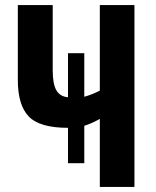

<svg xmlns="http://www.w3.org/2000/svg" viewBox="-20 -734 613 754"><path d="M508 -714V0H372V-267Q340 -249 311 -240V-93H247V-232Q136 -232 93 -276.5Q50 -321 50 -420V-714H187V-457Q187 -405 201 -380Q215 -355 247 -352V-525H311V-354Q340 -362 372 -378V-714Z"/></svg>

Font: Noto Sans ExtraCondensed
Style: Bold
Weight: 700
Width: 2
Designer: Monotype Design Team
Foundry: Monotype Imaging Inc.
Version: Version 2.013; ttfautohint (v1.8.4.7-5d5b)